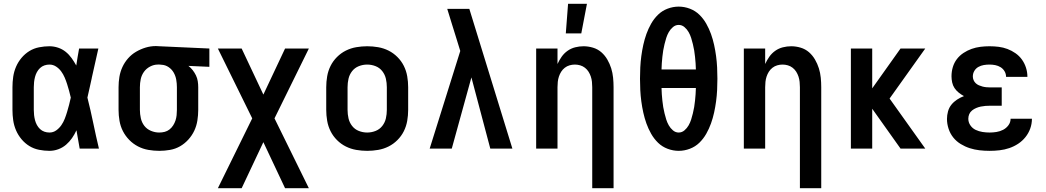

<svg xmlns="http://www.w3.org/2000/svg" viewBox="-20 -787 5540 1017"><path d="M242 12Q215 12 187 6.5Q159 1 135.5 -13.5Q112 -28 94 -49.5Q76 -71 65 -96.5Q54 -122 50 -149.5Q46 -177 46 -205V-325Q46 -353 50 -380.5Q54 -408 65 -433.5Q76 -459 94 -480.5Q112 -502 135.5 -516.5Q159 -531 187 -536.5Q215 -542 242 -542Q265 -542 287.5 -534.5Q310 -527 328 -512.5Q346 -498 359.5 -479Q373 -460 384 -440Q387 -462 391 -484.5Q395 -507 399 -530H501Q492 -491 483.5 -452Q475 -413 466 -374V-373Q460 -347 454.5 -321Q449 -295 443 -270Q460 -203 474 -135Q488 -67 504 0H402Q398 -24 393.5 -48.5Q389 -73 385 -97Q375 -75 361.5 -55.5Q348 -36 330 -20.5Q312 -5 289 3.5Q266 12 242 12ZM242 -85Q262 -85 278 -96.5Q294 -108 305 -124Q316 -140 323 -158Q330 -176 335.5 -194.5Q341 -213 346 -232Q351 -251 355 -270Q351 -288 346 -306Q341 -324 335.5 -341.5Q330 -359 322.5 -376.5Q315 -394 304 -409Q293 -424 277 -434.5Q261 -445 242 -445Q228 -445 215 -440.5Q202 -436 192 -426.5Q182 -417 175.5 -405Q169 -393 165.5 -379.5Q162 -366 160.5 -352.5Q159 -339 159 -325V-205Q159 -191 160.5 -177.5Q162 -164 165.5 -150.5Q169 -137 175.5 -125Q182 -113 192 -103.5Q202 -94 215 -89.5Q228 -85 242 -85Z M824 12Q795 12 766 7Q737 2 711 -11.5Q685 -25 664.5 -46Q644 -67 631 -92.5Q618 -118 613 -147Q608 -176 608 -205V-325Q608 -353 612.5 -380Q617 -407 628.5 -432Q640 -457 658.5 -478Q677 -499 701 -513Q725 -527 751.5 -535Q778 -543 806 -543Q811 -543 815.5 -542.5Q820 -542 825 -542L1089 -530V-433L978 -438Q991 -428 1001 -415Q1011 -402 1018 -387.5Q1025 -373 1027.5 -357Q1030 -341 1030 -325V-205Q1030 -177 1025.5 -148.5Q1021 -120 1009 -94.5Q997 -69 977.5 -47.5Q958 -26 933.5 -12Q909 2 880.5 7Q852 12 824 12ZM823 -85Q838 -85 852 -88.5Q866 -92 877.5 -101Q889 -110 897 -122.5Q905 -135 909.5 -148.5Q914 -162 915.5 -176.5Q917 -191 917 -205V-325Q917 -345 913.5 -365Q910 -385 900 -402.5Q890 -420 873 -431.5Q856 -443 836 -444L825 -445H816Q795 -445 775 -434.5Q755 -424 742.5 -406.5Q730 -389 725.5 -368Q721 -347 721 -325V-205Q721 -183 726 -160.5Q731 -138 744.5 -120.5Q758 -103 779.5 -94Q801 -85 823 -85Z M1260 210H1134L1316 -160L1134 -530H1260L1375 -286L1490 -530H1616L1434 -160L1616 210H1490L1375 -34Z M1925 12Q1896 12 1867 7Q1838 2 1812 -11Q1786 -24 1765 -45Q1744 -66 1731 -92Q1718 -118 1713 -147Q1708 -176 1708 -205V-325Q1708 -354 1713 -383Q1718 -412 1731 -438Q1744 -464 1765 -485Q1786 -506 1812 -519Q1838 -532 1867 -537Q1896 -542 1925 -542Q1954 -542 1983 -537Q2012 -532 2038 -519Q2064 -506 2085 -485Q2106 -464 2119 -438Q2132 -412 2137 -383Q2142 -354 2142 -325V-205Q2142 -176 2137 -147Q2132 -118 2119 -92Q2106 -66 2085 -45Q2064 -24 2038 -11Q2012 2 1983 7Q1954 12 1925 12ZM1925 -85Q1948 -85 1969.5 -93.5Q1991 -102 2005 -120Q2019 -138 2024 -160Q2029 -182 2029 -205V-325Q2029 -348 2024 -370Q2019 -392 2005 -410Q1991 -428 1969.5 -436.5Q1948 -445 1925 -445Q1902 -445 1880.5 -436.5Q1859 -428 1845 -410Q1831 -392 1826 -370Q1821 -348 1821 -325V-205Q1821 -182 1826 -160Q1831 -138 1845 -120Q1859 -102 1880.5 -93.5Q1902 -85 1925 -85Z M2256 0 2418 -517 2397 -585Q2385 -623 2373 -662Q2361 -701 2349 -740H2466L2694 0H2577L2477 -377L2373 0Z M3117 210V-325Q3117 -339 3115.5 -353.5Q3114 -368 3109.5 -381.5Q3105 -395 3097.5 -407Q3090 -419 3078.5 -428Q3067 -437 3053 -441Q3039 -445 3025 -445Q3011 -445 2997 -441Q2983 -437 2971.5 -428Q2960 -419 2952.5 -407Q2945 -395 2940.5 -381.5Q2936 -368 2934.5 -353.5Q2933 -339 2933 -325V0H2820V-530H2933V-448Q2942 -468 2955 -486.5Q2968 -505 2986.5 -518Q3005 -531 3027 -536.5Q3049 -542 3071 -542Q3096 -542 3121 -534.5Q3146 -527 3165 -510.5Q3184 -494 3197 -471.5Q3210 -449 3217.5 -425Q3225 -401 3227.5 -375.5Q3230 -350 3230 -325V210Z M2977 -610 2989 -767H3089L3059 -610Z M3575 12Q3545 12 3516 1Q3487 -10 3465.5 -31Q3444 -52 3429 -78.5Q3414 -105 3404 -133Q3394 -161 3387.5 -190.5Q3381 -220 3377 -250Q3373 -280 3371.5 -310Q3370 -340 3370 -370Q3370 -400 3371.5 -430Q3373 -460 3377 -490Q3381 -520 3387.5 -549.5Q3394 -579 3404 -607Q3414 -635 3429 -661.5Q3444 -688 3465.5 -709Q3487 -730 3516 -741Q3545 -752 3575 -752Q3605 -752 3634 -741Q3663 -730 3684.5 -709Q3706 -688 3721 -661.5Q3736 -635 3746 -607Q3756 -579 3762.5 -549.5Q3769 -520 3773 -490Q3777 -460 3778.5 -430Q3780 -400 3780 -370Q3780 -340 3778.5 -310Q3777 -280 3773 -250Q3769 -220 3762.5 -190.5Q3756 -161 3746 -133Q3736 -105 3721 -78.5Q3706 -52 3684.5 -31Q3663 -10 3634 1Q3605 12 3575 12ZM3484 -419H3666Q3666 -435 3664.5 -452Q3663 -469 3661.5 -486Q3660 -503 3657 -520Q3654 -537 3650 -553.5Q3646 -570 3641 -586Q3636 -602 3627.5 -617Q3619 -632 3605.5 -643.5Q3592 -655 3575 -655Q3558 -655 3544.5 -643.5Q3531 -632 3522.5 -617Q3514 -602 3509 -586Q3504 -570 3500 -553.5Q3496 -537 3493 -520Q3490 -503 3488.5 -486Q3487 -469 3485.5 -452Q3484 -435 3484 -419ZM3575 -85Q3592 -85 3605.5 -96.5Q3619 -108 3627.5 -123Q3636 -138 3641 -154Q3646 -170 3650 -186.5Q3654 -203 3657 -220Q3660 -237 3661.5 -254Q3663 -271 3664.5 -288Q3666 -305 3666 -321H3484Q3484 -305 3485.5 -288Q3487 -271 3488.5 -254Q3490 -237 3493 -220Q3496 -203 3500 -186.5Q3504 -170 3509 -154Q3514 -138 3522.5 -123Q3531 -108 3544.5 -96.5Q3558 -85 3575 -85Z M4217 210V-325Q4217 -339 4215.5 -353.5Q4214 -368 4209.5 -381.5Q4205 -395 4197.5 -407Q4190 -419 4178.5 -428Q4167 -437 4153 -441Q4139 -445 4125 -445Q4111 -445 4097 -441Q4083 -437 4071.5 -428Q4060 -419 4052.5 -407Q4045 -395 4040.5 -381.5Q4036 -368 4034.5 -353.5Q4033 -339 4033 -325V0H3920V-530H4033V-448Q4042 -468 4055 -486.5Q4068 -505 4086.5 -518Q4105 -531 4127 -536.5Q4149 -542 4171 -542Q4196 -542 4221 -534.5Q4246 -527 4265 -510.5Q4284 -494 4297 -471.5Q4310 -449 4317.5 -425Q4325 -401 4327.5 -375.5Q4330 -350 4330 -325V210Z M4750 0 4600 -211V0H4487V-530H4600V-319L4750 -530H4881L4692 -265L4881 0Z M5222 12Q5195 12 5168.5 9Q5142 6 5117 -2Q5092 -10 5069 -24Q5046 -38 5029.5 -58.5Q5013 -79 5004.5 -105Q4996 -131 4996 -157Q4996 -177 5001.5 -197Q5007 -217 5019.5 -232.5Q5032 -248 5049.5 -259.5Q5067 -271 5086 -278Q5071 -286 5058 -296.5Q5045 -307 5036 -320.5Q5027 -334 5023.5 -350.5Q5020 -367 5020 -383Q5020 -408 5027 -431.5Q5034 -455 5048.5 -474Q5063 -493 5083.5 -506.5Q5104 -520 5126.5 -528Q5149 -536 5173 -539Q5197 -542 5221 -542Q5246 -542 5270 -539Q5294 -536 5316.5 -527.5Q5339 -519 5359 -505Q5379 -491 5393 -471.5Q5407 -452 5414.5 -428.5Q5422 -405 5422 -381V-380H5309Q5309 -396 5301 -409.5Q5293 -423 5280 -431Q5267 -439 5252 -442Q5237 -445 5221 -445Q5206 -445 5191 -442.5Q5176 -440 5162.5 -432.5Q5149 -425 5141 -411.5Q5133 -398 5133 -382Q5133 -372 5137 -362.5Q5141 -353 5148.5 -346Q5156 -339 5165.5 -335Q5175 -331 5184.5 -328.5Q5194 -326 5204.5 -325Q5215 -324 5225 -324H5286V-227H5225Q5212 -227 5199.5 -226Q5187 -225 5175 -222.5Q5163 -220 5151 -215Q5139 -210 5129 -202Q5119 -194 5114 -182.5Q5109 -171 5109 -158Q5109 -139 5120 -123Q5131 -107 5148 -99Q5165 -91 5184 -88Q5203 -85 5222 -85Q5240 -85 5258.5 -88Q5277 -91 5293.5 -99.5Q5310 -108 5321.5 -123.5Q5333 -139 5333 -158H5446Q5446 -131 5437 -106Q5428 -81 5411.5 -60.5Q5395 -40 5373 -25.5Q5351 -11 5326 -2.5Q5301 6 5274.5 9Q5248 12 5222 12Z"/></svg>

Font: Lode
Style: Bold
Weight: 700
Monospace: yes
Designer: Belleve Invis
Foundry: Belleve Invis
Version: Version 29.2.0; ttfautohint (v1.8.3)